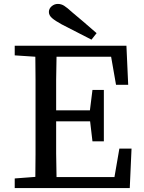

<svg xmlns="http://www.w3.org/2000/svg" viewBox="-20 -958 733 978"><path d="M347 -896Q399 -853 472 -789L446 -756L294 -834Q261 -852 245 -866Q229 -880 229 -897Q229 -914 243 -926Q257 -938 274.5 -938Q292 -938 307 -928.5Q322 -919 347 -896ZM641 0H55V-49L160 -57Q161 -115 161 -173V-553Q161 -611 160 -669L55 -676V-686V-725H624L633 -526H571L546 -669H268L266 -552V-396H438L451 -500H509V-238H462H451L439 -340H266V-176L268 -56H563L588 -201H597H650Z"/></svg>

Font: Early Summer Mincho Screen
Style: Regular
Weight: 400
Designer: GuiWonder
Version: Version 1.002